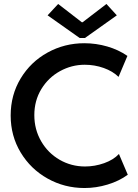

<svg xmlns="http://www.w3.org/2000/svg" viewBox="-20 -947 699 975"><path d="M34.2 -360.4Q34.2 -464.8 85 -548.8Q135.7 -632.8 221.7 -680.2Q307.6 -727.5 408.2 -727.5Q467.8 -727.5 524.9 -710.9Q582 -694.3 627 -663.1L582 -556.6Q552.7 -585.4 506.6 -601.8Q460.4 -618.2 410.2 -618.2Q343.8 -618.2 284.7 -585.7Q225.6 -553.2 189.9 -494.6Q154.3 -436 154.3 -362.3Q154.3 -289.6 189 -229.7Q223.6 -169.9 282.7 -135.7Q341.8 -101.6 412.1 -101.6Q461.4 -101.6 508.8 -118.4Q556.2 -135.3 584 -165L628.9 -59.6Q584.5 -27.3 526.4 -9.8Q468.3 7.8 409.2 7.8Q307.6 7.8 221.7 -40.3Q135.7 -88.4 85 -172.6Q34.2 -256.8 34.2 -360.4ZM395.5 -834H399.4L520.5 -926.8L573.2 -869.1L411.1 -753.9H384.8L221.7 -869.1L275.4 -926.8Z"/></svg>

Font: Reddit Sans Vanilla SemiBold
Style: Regular
Weight: 600
Designer: Stephen Hutchings
Foundry: Reddit
Version: Version 1.013